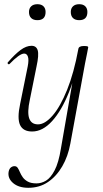

<svg xmlns="http://www.w3.org/2000/svg" viewBox="-20 -613 489 914"><path d="M115 281Q69 281 42.5 258.5Q16 236 21 205Q24 190 32 184Q40 178 49 178Q59 178 64.5 186.5Q70 195 75 207Q80 219 88.5 231Q97 243 112.5 251.5Q128 260 154 260Q177 260 199 247Q221 234 240 198Q259 162 270 94L338 -297L353 -380Q355 -394 379 -394Q392 -394 396 -392.5Q400 -391 400 -388Q400 -385 395 -361.5Q390 -338 385 -312L315 70Q304 131 276.5 178.5Q249 226 208.5 253.5Q168 281 115 281ZM133 13Q90 13 75.5 -18Q61 -49 76 -119L112 -297Q118 -328 113 -343Q108 -358 95 -358Q84 -358 66 -345Q48 -332 26 -309Q22 -305 18 -309Q14 -313 18 -317Q51 -355 78 -375Q105 -395 130 -395Q153 -395 159.5 -373.5Q166 -352 154 -297L122 -138Q109 -78 119 -49.5Q129 -21 161 -21Q194 -21 230.5 -63Q267 -105 299.5 -185.5Q332 -266 353 -380L364 -379Q344 -263 308.5 -174.5Q273 -86 228 -36.5Q183 13 133 13ZM158 -517Q139 -517 128.5 -527Q118 -537 118 -556Q118 -573 128.5 -583Q139 -593 158 -593Q177 -593 187 -583Q197 -573 197 -556Q197 -517 158 -517ZM357 -517Q338 -517 327.5 -527Q317 -537 317 -556Q317 -573 327.5 -583Q338 -593 357 -593Q376 -593 386 -583Q396 -573 396 -556Q396 -517 357 -517Z"/></svg>

Font: Cormorant Light Light
Style: Italic
Weight: 300
Italic angle: -10°
Version: Version 4.000